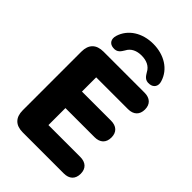

<svg xmlns="http://www.w3.org/2000/svg" viewBox="-261 -1018 1126 1126"><g transform="rotate(45 302.0 -454.5)"><path d="M149 0H489C534 0 561 -24 561 -69C561 -113 534 -137 489 -137H225V-278H466C511 -278 538 -302 538 -347C538 -391 511 -415 466 -415H225V-533H489C534 -533 561 -558 561 -602C561 -646 534 -670 489 -670H149C89 -670 57 -638 57 -578V-92C57 -32 89 0 149 0ZM172 -726C210 -721 222 -747 233 -764C250 -798 284 -812 323 -812C363 -812 397 -798 414 -764C425 -747 437 -721 475 -726C505 -729 522 -754 511 -787C488 -863 414 -909 323 -909C233 -909 159 -863 136 -787C126 -753 142 -729 172 -726Z"/></g></svg>

Font: SN Pro Heavy
Style: Regular
Weight: 800
Designer: Tobias Whetton
Foundry: Supernotes
Version: Version 1.001;Glyphs 3.2 (3249)